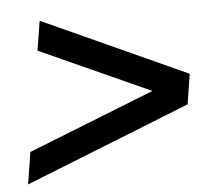

<svg xmlns="http://www.w3.org/2000/svg" viewBox="-43 -589 685 603"><g transform="rotate(-5 300.0 -287.5)"><path d="M22 -33 38 -134 501 -317 493 -266 88 -449 103 -542 558 -335 543 -240Z"/></g></svg>

Font: Nunito Sans 11pt
Style: Bold Italic
Weight: 700
Italic angle: -9°
Version: Version 3.101;gftools[0.9.27]